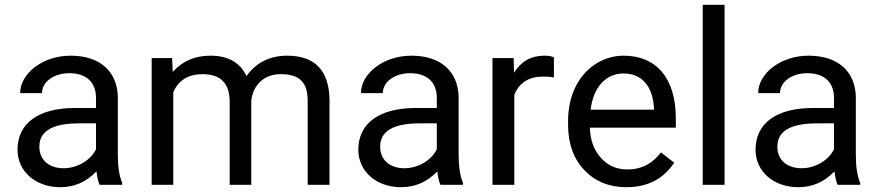

<svg xmlns="http://www.w3.org/2000/svg" viewBox="-20 -770 3659 800"><path d="M53 -146C53 -57 127 10 231 10C290 10 340 -12 382 -56C385 -29 390 -11 395 0H489V-8C477 -37 471 -75 471 -124V-367C468 -474 395 -538 274 -538C157 -538 64 -463 64 -382H155C155 -429 204 -465 269 -465C342 -465 380 -425 380 -362V-320H292C141 -320 53 -257 53 -146ZM144 -159C144 -224 199 -256 310 -256H380V-148C357 -101 301 -69 245 -69C185 -69 144 -103 144 -159Z M702 0V-386C724 -436 765 -461 824 -461C899 -461 937 -423 937 -346V0H1027V-351C1035 -418 1082 -461 1149 -461C1232 -461 1262 -424 1262 -349V0H1353V-354C1351 -477 1292 -538 1176 -538C1099 -538 1043 -504 1007 -453C980 -510 930 -538 857 -538C791 -538 739 -515 700 -470L697 -528H612V0Z M1473 -146C1473 -57 1547 10 1651 10C1710 10 1760 -12 1802 -56C1805 -29 1810 -11 1815 0H1909V-8C1897 -37 1891 -75 1891 -124V-367C1888 -474 1815 -538 1694 -538C1577 -538 1484 -463 1484 -382H1575C1575 -429 1624 -465 1689 -465C1762 -465 1800 -425 1800 -362V-320H1712C1561 -320 1473 -257 1473 -146ZM1564 -159C1564 -224 1619 -256 1730 -256H1800V-148C1777 -101 1721 -69 1665 -69C1605 -69 1564 -103 1564 -159Z M2288 -531C2279 -536 2265 -538 2248 -538C2193 -538 2151 -514 2122 -467L2120 -528H2032V0H2123V-375C2144 -426 2184 -451 2243 -451C2259 -451 2274 -450 2288 -447Z M2590 10C2678 10 2744 -24 2789 -92L2734 -135C2701 -92 2658 -64 2594 -64C2549 -64 2513 -80 2484 -112C2455 -144 2439 -186 2438 -238H2796V-276C2796 -444 2715 -538 2578 -538C2536 -538 2497 -526 2461 -503C2389 -456 2347 -371 2347 -266V-250C2347 -171 2370 -108 2415 -61C2460 -14 2518 10 2590 10ZM2578 -464C2654 -464 2700 -411 2705 -319V-313H2441C2452 -408 2506 -464 2578 -464Z M2999 -750H2908V0H2999Z M3128 -146C3128 -57 3202 10 3306 10C3365 10 3415 -12 3457 -56C3460 -29 3465 -11 3470 0H3564V-8C3552 -37 3546 -75 3546 -124V-367C3543 -474 3470 -538 3349 -538C3232 -538 3139 -463 3139 -382H3230C3230 -429 3279 -465 3344 -465C3417 -465 3455 -425 3455 -362V-320H3367C3216 -320 3128 -257 3128 -146ZM3219 -159C3219 -224 3274 -256 3385 -256H3455V-148C3432 -101 3376 -69 3320 -69C3260 -69 3219 -103 3219 -159Z"/></svg>

Font: Noto Sans KR Regular
Style: Regular
Weight: 400
Designer: Ryoko NISHIZUKA  (kana & ideographs); Paul D. Hunt (Latin, Greek & Cyrillic); Wenlong ZHANG  (bopomofo); Sandoll Communi
Foundry: Adobe Systems Incorporated
Version: Version 1.004;PS 1.004;hotconv 1.0.82;makeotf.lib2.5.63406